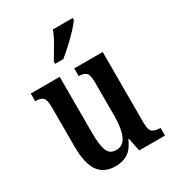

<svg xmlns="http://www.w3.org/2000/svg" viewBox="-186 -875 905 994"><g transform="rotate(-30 267.0 -378.0)"><path d="M214 10Q144 10 111 -37Q78 -84 78 -187V-421Q78 -465 64.5 -477.5Q51 -490 23 -490H19V-536H192V-200Q192 -130 205 -95.5Q218 -61 257 -61Q300 -61 318 -104.5Q336 -148 336 -220V-421Q336 -467 321 -478.5Q306 -490 282 -490H279V-536H449V-112Q449 -68 465.5 -57Q482 -46 506 -46H512V0H358L342 -78H338Q317 -29 286.5 -9.5Q256 10 214 10ZM205 -619Q225 -654 248.5 -693Q272 -732 284 -766H403V-756Q393 -739 367.5 -711.5Q342 -684 311 -655.5Q280 -627 254 -606H205Z"/></g></svg>

Font: Noto Serif Bengali ExtraCondensed SemiBold
Style: Regular
Weight: 600
Width: 2
Designer: Juan Bruce, Universal Thirst, Indian Type Foundry and the Monotype Design Team.
Foundry: Monotype Imaging Inc.
Version: Version 2.003; ttfautohint (v1.8.4.7-5d5b)